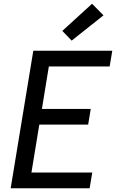

<svg xmlns="http://www.w3.org/2000/svg" viewBox="-20 -1006 640 1026"><path d="M37 0 158 -735H580L566 -651H241L204 -424H465L451 -340H190L148 -84H473L459 0ZM363 -789 313 -841 472 -986 533 -924Z"/></svg>

Font: Iosevka Md Ex Obl
Style: Regular
Weight: 500
Width: 7
Italic angle: -9°
Monospace: yes
Designer: Belleve Invis
Foundry: Belleve Invis
Version: Version 32.5.0; ttfautohint (v1.8.4)